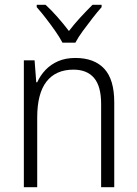

<svg xmlns="http://www.w3.org/2000/svg" viewBox="-20 -785 576 805"><path d="M296 -542Q375 -542 417 -497Q459 -452 459 -356V0H404V-349Q404 -423 374.5 -458Q345 -493 288 -493Q214 -493 175 -443Q136 -393 136 -292V0H80V-532H125L132 -440H136Q149 -469 171 -492Q193 -515 224 -528.5Q255 -542 296 -542ZM242 -606Q230 -629 211 -656Q192 -683 171.5 -709.5Q151 -736 134 -755V-765H171Q195 -743 221 -713.5Q247 -684 269 -655Q292 -685 317 -712Q342 -739 368 -765H406V-755Q389 -736 368 -709Q347 -682 327.5 -655.5Q308 -629 296 -606Z"/></svg>

Font: Noto Sans Hebrew SemiCondensed Light
Style: Regular
Weight: 300
Width: 4
Designer: Monotype Design Team
Foundry: Monotype Imaging Inc.
Version: Version 2.003